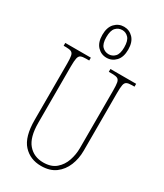

<svg xmlns="http://www.w3.org/2000/svg" viewBox="-240 -1070 999 1171"><g transform="rotate(30 260.0 -484.5)"><path d="M256 10Q179 10 131 -42.5Q83 -95 83 -214V-609Q83 -646 79.5 -664Q76 -682 64 -688Q52 -694 27 -694H10V-714H190V-694H167Q143 -694 131 -688.5Q119 -683 115 -664Q111 -645 111 -606V-210Q111 -108 151 -61.5Q191 -15 257 -15Q313 -15 346 -43.5Q379 -72 393.5 -115Q408 -158 408 -202V-607Q408 -645 404.5 -663.5Q401 -682 389 -688Q377 -694 352 -694H328V-714H509V-694H492Q467 -694 455 -688Q443 -682 439.5 -663.5Q436 -645 436 -607V-200Q436 -145 416.5 -97Q397 -49 357.5 -19.5Q318 10 256 10ZM272 -761Q234 -761 207.5 -789Q181 -817 181 -870Q181 -923 207.5 -951Q234 -979 272 -979Q310 -979 336.5 -951Q363 -923 363 -870Q363 -817 336.5 -789Q310 -761 272 -761ZM273 -786Q298 -786 316.5 -805Q335 -824 335 -870Q335 -917 316.5 -936.5Q298 -956 273 -956Q246 -956 227.5 -936.5Q209 -917 209 -870Q209 -824 227.5 -805Q246 -786 273 -786Z"/></g></svg>

Font: Noto Serif Georgian ExtraCondensed Thin
Style: Regular
Weight: 100
Width: 2
Designer: Monotype Design Team, Akaki Razmadze
Foundry: Google LLC
Version: Version 2.003; ttfautohint (v1.8.4.7-5d5b)